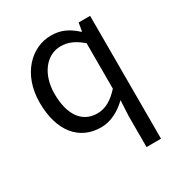

<svg xmlns="http://www.w3.org/2000/svg" viewBox="-182 -687 985 1045"><g transform="rotate(-30 310.0 -164.0)"><path d="M436 229H527V-543H455L446 -491H443C396 -534 351 -557 288 -557C164 -557 53 -447 53 -271C53 -90 141 13 277 13C340 13 397 -20 441 -63L436 36ZM297 -63C201 -63 147 -141 147 -272C147 -396 216 -480 304 -480C349 -480 390 -464 436 -423V-138C391 -88 347 -63 297 -63Z"/></g></svg>

Font: Noto Sans T Chinese Regular
Style: Regular
Weight: 400
Designer: Ryoko NISHIZUKA (kana & ideographs); Paul D. Hunt (Latin, Greek & Cyrillic); Wenlong ZHANG (bopomofo); Sandoll Communica
Foundry: Adobe Systems Incorporated
Version: Version 1.000;PS 1;hotconv 1.0.78;makeotf.lib2.5.61930